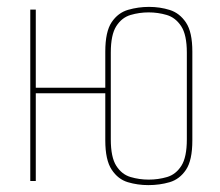

<svg xmlns="http://www.w3.org/2000/svg" viewBox="-20 -526 638 558"><path d="M68 0V-498H84V-271H286V-376Q286 -434 304.5 -461.5Q323 -489 352.5 -497.5Q382 -506 413 -506Q445 -506 473.5 -497Q502 -488 520.5 -460.5Q539 -433 539 -376V-118Q539 -60 520.5 -32.5Q502 -5 473 3.5Q444 12 411 12Q380 12 351.5 3.5Q323 -5 304.5 -33Q286 -61 286 -118V-255H84V0ZM412 -4Q440 -4 465.5 -11.5Q491 -19 507 -44Q523 -69 523 -121V-373Q523 -425 506.5 -450Q490 -475 464.5 -482.5Q439 -490 412 -490Q385 -490 359.5 -482.5Q334 -475 318 -450Q302 -425 302 -373V-121Q302 -69 318 -44Q334 -19 359.5 -11.5Q385 -4 412 -4Z"/></svg>

Font: Alumni Sans Pinstripe
Style: Regular
Weight: 400
Designer: Robert E. Leuschke
Foundry: Robert E. Leuschke
Version: Version 1.010; ttfautohint (v1.8.4.7-5d5b)